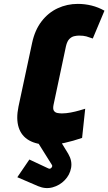

<svg xmlns="http://www.w3.org/2000/svg" viewBox="-20 -732 557 987"><path d="M177 -8 175 1 247 116Q250 120 247.5 125.5Q245 131 240 134Q235 137 229 134L131 88L69 179L176 225Q214 241 250.5 231Q287 221 313 194Q339 167 345.5 131Q352 95 331 59L295 0L297 -8ZM457 -534 517 -677Q485 -695 450.5 -703.5Q416 -712 380 -712Q325 -712 276.5 -689.5Q228 -667 193.5 -622Q159 -577 145 -511L75 -184Q62 -121 76 -77Q90 -33 129.5 -10.5Q169 12 231 12Q269 12 312 2.5Q355 -7 402 -23L418 -173Q408 -170 387.5 -164Q367 -158 343 -153.5Q319 -149 298 -149Q288 -149 276 -151Q264 -153 257.5 -162Q251 -171 255 -192L319 -494Q325 -520 336.5 -531.5Q348 -543 361.5 -546Q375 -549 386 -549Q409 -549 423.5 -545Q438 -541 457 -534Z"/></svg>

Font: Advent Pro Black
Style: Italic
Weight: 900
Italic angle: -12°
Version: Version 3.000